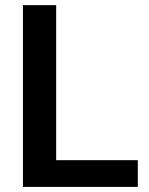

<svg xmlns="http://www.w3.org/2000/svg" viewBox="-20 -731 581 751"><path d="M519 0H162.6V-104.5H519ZM199.7 0H69.8V-710.9H199.7Z"/></svg>

Font: Heebo SemiBold
Style: Regular
Weight: 600
Designer: Oded Ezer
Foundry: Ezer Type House
Version: Version 3.100